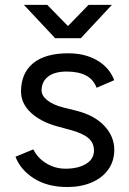

<svg xmlns="http://www.w3.org/2000/svg" viewBox="-20 -740 519 772"><path d="M42.3 -109.8 114.1 -139.4Q130.8 -104.8 166.2 -83.2Q201.6 -61.7 243.3 -61.7Q293.6 -61.7 325.7 -80.9Q357.8 -100.2 357.8 -134.8Q357.8 -166.2 334.3 -185.6Q310.8 -204.9 262.6 -217.7L213 -231.1Q143.2 -250.1 103.8 -287.3Q64.5 -324.4 64.5 -371.9Q64.5 -445.3 112.9 -485.5Q161.3 -525.7 254.5 -525.7Q322.3 -525.7 371.3 -496.9Q420.3 -468.1 439.2 -417.6L368.5 -387.1Q355.3 -421.3 325 -436.8Q294.8 -452.3 248 -452.3Q200.1 -452.3 173.6 -432.2Q147.2 -412 147.2 -376.1Q147.2 -355.4 169.8 -337.1Q192.3 -318.7 235.2 -307.6L285.7 -295.2Q359.5 -276.8 399.5 -234Q439.5 -191.3 439.5 -137.8Q439.5 -92.1 415.3 -58.3Q391.1 -24.6 348.4 -6.3Q305.6 12 251.2 12Q170.7 12 116.4 -22.7Q62.1 -57.3 42.3 -109.8ZM207.7 -588.3 335.9 -720.3H429.7L305.1 -586.5H207.7ZM76.3 -720.3H170.1L299.1 -588.3V-586.5H201.7Z"/></svg>

Font: 寒蝉端黑体 Light
Style: Regular
Weight: 300
Designer: ChillDuanSans {Warren2060}; 
Source Han Sans {Ryoko NISHIZUKA 西塚涼子 (kana, bopomofo & ideographs); Paul D. Hunt (Latin, G
Foundry: ChillType&Adobe
Version: Version 1.300;Glyphs 3.3 (3306)